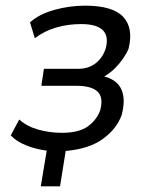

<svg xmlns="http://www.w3.org/2000/svg" viewBox="-20 -525 527 678"><path d="M124 133 145 7Q106 2 71.5 -12Q37 -26 18 -47L48 -103Q74 -79 114.5 -67.5Q155 -56 199 -56Q259 -56 290.5 -79Q322 -102 334 -136Q346 -182 324 -202Q302 -222 250 -222H126L135 -282H257Q292 -282 317 -301Q342 -320 353 -353Q365 -396 343.5 -418Q322 -440 266 -440Q221 -440 179 -428Q137 -416 103 -390L86 -446Q118 -475 171.5 -490Q225 -505 281 -505Q378 -505 415 -465.5Q452 -426 434 -353Q427 -336 414.5 -318Q402 -300 385.5 -283.5Q369 -267 348 -255Q394 -243 409 -208.5Q424 -174 410 -120Q393 -71 344 -35Q295 1 212 8L192 133Z"/></svg>

Font: Nunito Sans 7pt Condensed
Style: Italic
Weight: 400
Width: 3
Italic angle: -9°
Designer: Vernon Adams
Foundry: Vernon Adams
Version: Version 3.101;gftools[0.9.27]